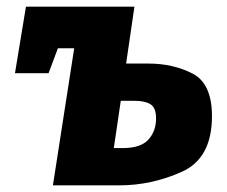

<svg xmlns="http://www.w3.org/2000/svg" viewBox="-20 -557 681 577"><path d="M426 -366Q500 -366 558.5 -336Q617 -306 617 -208Q617 -81 526 -40.5Q435 0 339 0H139L203 -412H154L126 -337H25L58 -537H384L359 -366ZM349 -112Q403 -112 426 -137.5Q449 -163 449 -201Q449 -233 432.5 -243.5Q416 -254 385 -254H343L322 -112Z"/></svg>

Font: Bitter Pro ExtraBold
Style: Italic
Weight: 800
Italic angle: -9°
Designer: Sol Matas, and Bitter project Authors
Foundry: Sol Matas
Version: Version 1.010